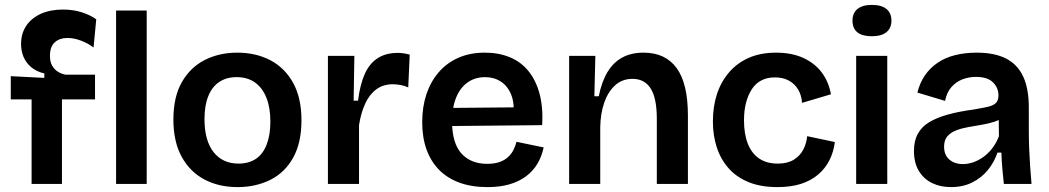

<svg xmlns="http://www.w3.org/2000/svg" viewBox="-20 -751 4284 784"><path d="M109 0V-345H24V-440L161 -433V-451Q128 -459 107 -477Q86 -495 76 -519Q66 -543 66 -571Q66 -614 87 -645.5Q108 -677 146.5 -694.5Q185 -712 237 -712Q280 -712 315 -700.5Q350 -689 373 -672L362 -557Q340 -574 311 -585Q282 -596 255 -596Q224 -596 204 -578.5Q184 -561 184 -523Q184 -498 193.5 -482Q203 -466 217.5 -457.5Q232 -449 248 -446H368V-345H233V0Z M454 0V-708H579V0Z M950 13Q873 13 814 -18.5Q755 -50 721.5 -111.5Q688 -173 688 -263Q688 -355 722.5 -415.5Q757 -476 816 -506Q875 -536 949 -536Q1025 -536 1084 -505Q1143 -474 1177 -412.5Q1211 -351 1211 -260Q1211 -168 1177 -107Q1143 -46 1083.5 -16.5Q1024 13 950 13ZM954 -83Q996 -83 1025 -102.5Q1054 -122 1069 -161Q1084 -200 1084 -254Q1084 -311 1068 -351.5Q1052 -392 1021.5 -414Q991 -436 946 -436Q905 -436 875.5 -416.5Q846 -397 830.5 -358.5Q815 -320 815 -265Q815 -177 852 -130Q889 -83 954 -83Z M1319 0V-263V-523H1427L1424 -340H1442Q1450 -405 1469 -448Q1488 -491 1521.5 -513Q1555 -535 1604 -535Q1614 -535 1626 -533.5Q1638 -532 1653 -528L1647 -394Q1632 -401 1615 -404Q1598 -407 1584 -407Q1545 -407 1517 -386.5Q1489 -366 1471.5 -328.5Q1454 -291 1446 -240V0Z M1970 13Q1906 13 1856.5 -5Q1807 -23 1773 -57.5Q1739 -92 1721.5 -141Q1704 -190 1704 -252Q1704 -314 1721 -365.5Q1738 -417 1771 -455.5Q1804 -494 1851.5 -515Q1899 -536 1960 -536Q2017 -536 2062.5 -517Q2108 -498 2138.5 -460Q2169 -422 2183.5 -367Q2198 -312 2194 -240L1786 -236V-310L2119 -313L2076 -272Q2082 -328 2067.5 -364Q2053 -400 2025 -418Q1997 -436 1961 -436Q1920 -436 1889.5 -414.5Q1859 -393 1842.5 -352.5Q1826 -312 1826 -254Q1826 -167 1864 -124.5Q1902 -82 1970 -82Q1999 -82 2020 -89.5Q2041 -97 2054.5 -109.5Q2068 -122 2076.5 -138.5Q2085 -155 2089 -172L2200 -149Q2192 -112 2174.5 -82.5Q2157 -53 2128.5 -31.5Q2100 -10 2061 1.5Q2022 13 1970 13Z M2304 0V-316V-523H2411L2407 -358H2425Q2437 -418 2461 -457.5Q2485 -497 2521.5 -516.5Q2558 -536 2608 -536Q2697 -536 2743 -473Q2789 -410 2789 -279V0H2662V-266Q2662 -350 2637 -389.5Q2612 -429 2563 -429Q2520 -429 2491 -402Q2462 -375 2447 -331Q2432 -287 2431 -232V0Z M3154 13Q3087 13 3037.5 -7Q2988 -27 2955.5 -63.5Q2923 -100 2907 -149Q2891 -198 2891 -255Q2891 -316 2907.5 -366.5Q2924 -417 2957 -455.5Q2990 -494 3038 -515Q3086 -536 3149 -536Q3213 -536 3260 -514.5Q3307 -493 3335.5 -455Q3364 -417 3373 -366L3255 -331Q3253 -362 3239 -385.5Q3225 -409 3201 -422Q3177 -435 3144 -435Q3113 -435 3089.5 -423Q3066 -411 3050.5 -387.5Q3035 -364 3026.5 -332Q3018 -300 3018 -260Q3018 -204 3033.5 -164.5Q3049 -125 3079.5 -104Q3110 -83 3156 -83Q3196 -83 3221.5 -99Q3247 -115 3260 -140Q3273 -165 3276 -195L3389 -171Q3384 -131 3367 -97Q3350 -63 3320.5 -38Q3291 -13 3250 0Q3209 13 3154 13Z M3476 0V-523H3603V0ZM3540 -603Q3501 -603 3481 -619Q3461 -635 3461 -667Q3461 -698 3481.5 -714.5Q3502 -731 3540 -731Q3579 -731 3599.5 -714.5Q3620 -698 3620 -667Q3620 -636 3599.5 -619.5Q3579 -603 3540 -603Z M3863 13Q3820 13 3786 -3.5Q3752 -20 3732 -53Q3712 -86 3712 -135Q3712 -176 3728 -205Q3744 -234 3775 -252.5Q3806 -271 3851.5 -283.5Q3897 -296 3957 -304Q3992 -310 4014 -315Q4036 -320 4046.5 -330.5Q4057 -341 4057 -361Q4057 -393 4034.5 -415Q4012 -437 3965 -437Q3936 -437 3910 -427Q3884 -417 3865 -395.5Q3846 -374 3839 -339L3726 -373Q3736 -413 3757 -443.5Q3778 -474 3809 -495Q3840 -516 3880.5 -526Q3921 -536 3968 -536Q4041 -536 4088 -512Q4135 -488 4158 -438.5Q4181 -389 4181 -312V-214Q4181 -180 4182.5 -143.5Q4184 -107 4186.5 -70.5Q4189 -34 4192 0H4079Q4076 -29 4073 -61.5Q4070 -94 4069 -128H4053Q4040 -89 4014 -57Q3988 -25 3950 -6Q3912 13 3863 13ZM3912 -81Q3932 -81 3953 -88Q3974 -95 3994 -109Q4014 -123 4031 -144.5Q4048 -166 4059 -195L4058 -280L4082 -276Q4065 -262 4040.5 -254Q4016 -246 3988.5 -241.5Q3961 -237 3933.5 -232Q3906 -227 3884 -218.5Q3862 -210 3848.5 -194.5Q3835 -179 3835 -152Q3835 -118 3856.5 -99.5Q3878 -81 3912 -81Z"/></svg>

Font: Bricolage Grotesque 20pt SemiBold
Style: Regular
Weight: 600
Version: Version 1.001;gftools[0.9.33.dev8+g029e19f]